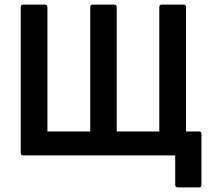

<svg xmlns="http://www.w3.org/2000/svg" viewBox="-20 -675 915 834"><path d="M753 139Q741 139 741 128V0H81Q70 0 70 -11V-644Q70 -655 81 -655H175Q186 -655 186 -644V-104H372V-644Q372 -655 382 -655H476Q487 -655 487 -644V-104H672V-644Q672 -655 683 -655H778Q788 -655 788 -644V-104H845Q855 -104 855 -93V128Q855 139 845 139Z"/></svg>

Font: Sofia Sans Semi Condensed
Style: Bold
Weight: 700
Designer: Botio Nikoltchev, Ani Petrova
Foundry: lettersoup
Version: Version 4.100; ttfautohint (v1.8.4.7-5d5b)